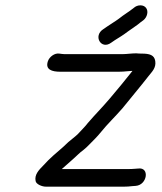

<svg xmlns="http://www.w3.org/2000/svg" viewBox="-20 -702 608 720"><path d="M506.5 -682C497.1 -682 488.7 -678.7 481.1 -672C463.9 -658 444.3 -647 425.9 -632C409 -619.5 398.7 -614.4 381 -602L367.9 -593C327.6 -567.9 359.2 -513.7 397.1 -542L410.2 -551C429.6 -563.1 441.6 -570.2 459.8 -584C475.6 -595.8 494.8 -607.3 507.9 -619L517.5 -626C524.9 -632 529.7 -639.7 531.8 -649C536.1 -667.5 525 -682 506.5 -682ZM440.2 -499H221.2C215.4 -499 208.4 -500.3 202.7 -501C184.7 -503.9 165.2 -488.9 159.6 -472.5C148.7 -440.6 175.3 -433 206 -433H425C435.6 -433 447.1 -433.7 459.4 -435L472.7 -436H476.7C450.3 -402.5 418.4 -363.9 390.4 -331C361.9 -297.4 336.2 -272.1 309.6 -241C297.6 -225.3 282.8 -211.5 270.7 -198C261.8 -189.4 243 -175.4 236 -169L216.9 -151C189.7 -127.4 167.1 -109 142.9 -82C125.1 -64.1 108.3 -46.5 113.7 -22.5C116.2 -11.2 136.8 -2 152.5 -2H444.5C455.1 -2 465.6 -2.7 475.9 -4L489.2 -5C532.4 -8.3 542.3 -76.1 498.2 -70L484.9 -69C476.8 -68.3 468.4 -68 459.7 -68H211.7C225.3 -80.5 240.8 -94 255.7 -107C273.8 -122.8 274.8 -126.2 293.3 -140C301.5 -146.7 308.7 -153.3 314.9 -160C329 -174.4 345 -189.6 358.8 -207C382.5 -236.6 412.3 -264.8 439.3 -296C469.7 -334.1 507.6 -378.6 536.5 -416C549.4 -432.6 566.1 -447 562.2 -473C558.8 -495.9 540.6 -501 511.7 -501C504.3 -501 497.4 -501.3 490.9 -502C473.8 -502 454.6 -499 440.2 -499Z"/></svg>

Font: HoneyBee
Style: RegIt
Weight: 400
Foundry: Cannot Into Space Fonts
Version: Version 0.89